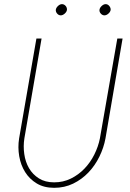

<svg xmlns="http://www.w3.org/2000/svg" viewBox="-20 -897 627 927"><path d="M571.8 -710.9 489.3 -229Q481 -183.6 459.7 -140.4Q438.5 -97.2 406.7 -64Q375 -30.8 333.3 -10.5Q291.5 9.8 241.7 9.8Q192.4 9.8 157.5 -11.2Q122.6 -32.2 101.3 -66.2Q80.1 -100.1 72.8 -142.8Q65.4 -185.5 72.3 -229L155.8 -710.9H180.7L97.7 -229Q91.8 -191.4 97.2 -153.3Q102.5 -115.2 120.1 -85Q137.7 -54.7 168 -35.6Q198.2 -16.6 241.7 -16.6Q285.2 -16.6 322.3 -34.9Q359.4 -53.2 387.9 -83Q416.5 -112.8 435.5 -151.1Q454.6 -189.5 462.4 -229L546.4 -710.9ZM249.5 -850.1Q251 -859.9 260.3 -868.4Q269.5 -877 279.3 -877Q284.7 -877 289.3 -874.5Q293.9 -872.1 297.4 -867.9Q300.8 -863.8 302.2 -858.9Q303.7 -854 303.2 -849.1Q301.8 -839.4 292.2 -831.1Q282.7 -822.8 272.9 -822.8Q262.7 -823.2 255.6 -831.8Q248.5 -840.3 249.5 -850.1ZM460.4 -850.1Q461.9 -859.9 471.2 -868.4Q480.5 -877 490.2 -877Q500.5 -877 507.8 -867.9Q515.1 -858.9 514.2 -849.1Q512.7 -839.4 503.2 -831.1Q493.7 -822.8 483.9 -822.8Q473.6 -823.2 466.3 -831.8Q459 -840.3 460.4 -850.1Z"/></svg>

Font: TypoPRO Roboto Mono
Style: Italic
Weight: 250
Designer: Google
Version: Version 2.000986; 2015; ttfautohint (v1.3)